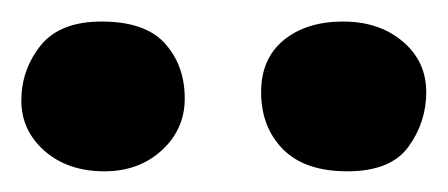

<svg xmlns="http://www.w3.org/2000/svg" viewBox="-60 -679 420 180"><path d="M265.7 -518.4Q225.7 -518.4 205.3 -539.1Q184.8 -559.8 184.8 -592.7Q184.8 -624 206 -641.4Q227.3 -658.8 261.7 -658.8Q295.5 -658.8 317.6 -640.1Q339.6 -621.4 339.6 -592.7Q339.6 -564.3 322.9 -541.4Q306.2 -518.4 265.7 -518.4ZM37.9 -518.4Q3.5 -518.4 -18.3 -537.6Q-40 -556.8 -40 -584.6Q-40 -613.4 -22.1 -636.1Q-4.1 -658.8 35.3 -658.8Q76.3 -658.8 94.8 -638.1Q113.2 -617.4 113.2 -586.6Q113.2 -557.8 91.7 -538.1Q70.3 -518.4 37.9 -518.4Z"/></svg>

Font: Vollkorn
Style: Regular
Weight: 400
Designer: Friedrich Althausen
Foundry: Friedrich Althausen
Version: Version 5.001